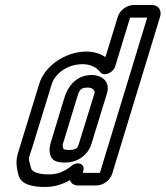

<svg xmlns="http://www.w3.org/2000/svg" viewBox="-20 -712 658 763"><path d="M309 -457C340 -457 365 -443 378 -426C392 -406 430 -422 438 -449L497 -642H565L377 -25H309L311 -33C319 -60 290 -72 267 -55C242 -34 213 -19 175 -19C125 -19 107 -32 104 -42C90 -89 94 -81 107 -122L186 -379C197 -414 242 -457 309 -457ZM290 25H364C390 25 418 4 426 -22L616 -645C624 -671 610 -692 584 -692H510C484 -692 456 -671 448 -645L399 -485C381 -498 354 -507 324 -507C235 -507 156 -446 136 -379L57 -122C46 -87 40 -67 53 -18C61 20 106 31 160 31C197 31 229 20 258 4C262 16 273 25 290 25ZM406 -344C418 -391 381 -414 345 -414C275 -414 246 -357 236 -324L184 -153C180 -139 172 -117 181 -93C188 -70 214 -66 239 -66C294 -66 332 -102 343 -139ZM356 -343 293 -139C289 -126 285 -116 254 -116C233 -116 232 -121 232 -121C227 -137 229 -137 234 -153L286 -324C295 -353 299 -364 329 -364C349 -364 358 -351 356 -343Z"/></svg>

Font: DIN Rundschrift
Style: BreitKontKu
Weight: 400
Width: 7
Version: Version 1.027